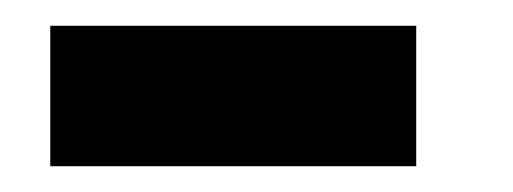

<svg xmlns="http://www.w3.org/2000/svg" viewBox="-20 -319 398 149"><path d="M303 -190H19V-299H303Z"/></svg>

Font: Shorif Bongobondhu ANSI V1
Style: Regular
Weight: 400
Designer: Shorif Uddin Shishir, Shorif art & Design, e-mail : shorifart@gmail.com, facebook : Shorif2001
Foundry: Lipighor Font Foundry
Version: Designed by Shorif Uddin Shishir | Developed by Niladri Shek